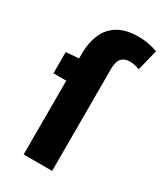

<svg xmlns="http://www.w3.org/2000/svg" viewBox="-181 -786 733 858"><g transform="rotate(30 186.0 -356.5)"><path d="M90.1 0V-521.8Q90.1 -574.6 107.7 -617.9Q125.4 -661.2 165.5 -686.9Q205.7 -712.6 272.6 -712.6Q304.1 -712.6 329.9 -706.9Q355.8 -701.3 371.6 -694.9L345.1 -586.9Q317.6 -597.2 293.7 -597.2Q266.9 -597.2 252 -580.8Q237.1 -564.4 237.1 -526.1V0ZM24.1 -380.8V-490.5L98.4 -496.1H221.1V-380.8Z"/></g></svg>

Font: Source Sans 3 Variable
Style: Regular
Weight: 200
Designer: Paul D. Hunt
Foundry: Adobe Systems Incorporated
Version: Version 3.026